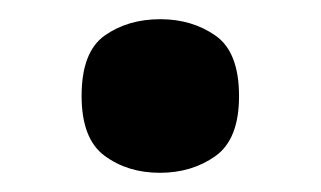

<svg xmlns="http://www.w3.org/2000/svg" viewBox="-20 -455 334 200"><path d="M146.5 -275Q113 -275 89 -292.7Q65 -310.3 65 -355.1Q65 -401 89.1 -418Q113.2 -435 147 -435Q180 -435 204.5 -417.9Q229 -400.8 229 -354.8Q229 -310 204.5 -292.5Q180 -275 146.5 -275Z"/></svg>

Font: Noto Serif Tamil
Style: Italic
Weight: 400
Italic angle: -12°
Designer: Indian Type Foundry, Tom Grace, and the Monotype Design Team
Foundry: Monotype Imaging Inc.
Version: Version 2.003